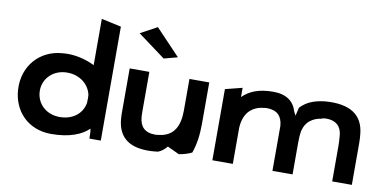

<svg xmlns="http://www.w3.org/2000/svg" viewBox="-73 -968 2388 1193"><g transform="rotate(10 1121.0 -371.5)"><path d="M299 13C416 13 491 -20 534 -62C538 -47 538 -12 538 0H610V-719L485 -746V-454C436 -478 377 -495 315 -495C301 -495 291 -494 279 -493C143 -483 39 -374 49 -221C57 -94 147 13 299 13ZM332 -380C414 -380 472 -329 485 -266C485 -259 486 -252 486 -246C486 -235 485 -225 485 -215C473 -147 415 -100 332 -100C242 -100 183 -164 183 -241C183 -316 243 -380 332 -380Z M992 -593 837 -756 732 -699 906 -570ZM709 -473V-203C709 -190 709 -177 710 -165C715 -61 768 0 877 9C908 12 941 10 972 6C996 -3 1013 -19 1027 -36C1057 -22 1083 -10 1102 -1C1132 -6 1160 -14 1183 -26C1202 -79 1211 -140 1211 -213V-473H1086V-274C1086 -177 1054 -107 956 -97C950 -96 944 -95 937 -95C869 -95 839 -129 834 -190C833 -207 833 -225 833 -243V-473Z M1421 -418V-476L1314 -449V0H1443V-229C1446 -280 1462 -316 1487 -340C1508 -359 1536 -373 1574 -376C1579 -377 1584 -378 1590 -378C1657 -378 1688 -345 1693 -284V0H1820V-195C1820 -224 1821 -251 1826 -277C1834 -308 1848 -330 1869 -345C1886 -358 1908 -368 1936 -372C1944 -376 1954 -378 1966 -378C2027 -378 2059 -348 2066 -296C2068 -274 2070 -249 2070 -222V0H2194V-260C2194 -281 2193 -300 2191 -319C2180 -439 2098 -495 1939 -482C1871 -474 1825 -455 1787 -415C1783 -399 1779 -382 1775 -364H1774C1770 -371 1766 -378 1763 -385C1744 -449 1697 -485 1613 -485C1520 -485 1463 -459 1421 -418Z"/></g></svg>

Font: Bluebird
Style: Ext
Weight: 400
Designer: Jasper
Foundry: Cannot Into Space Fonts
Version: Version 0.98